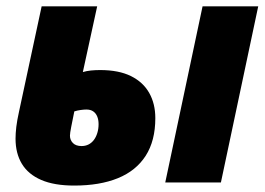

<svg xmlns="http://www.w3.org/2000/svg" viewBox="-20 -573 831 603"><path d="M212.9 9.8Q150.4 9.8 109.6 -7.8Q68.8 -25.4 48.8 -58.3Q28.8 -91.3 28.8 -137.7Q28.8 -153.8 31.2 -174.6Q33.7 -195.3 39.6 -221.7L110.8 -553.2H285.2L240.2 -346.7Q251.5 -350.1 265.6 -351.6Q279.8 -353 294.4 -353Q353 -353 391.4 -334Q429.7 -314.9 448.7 -281Q467.8 -247.1 467.8 -202.1Q467.8 -130.9 437.5 -83.7Q407.2 -36.6 350.3 -13.4Q293.5 9.8 212.9 9.8ZM236.3 -114.3Q248 -114.3 257.8 -119.1Q267.6 -124 274.7 -133.3Q281.7 -142.6 285.6 -155.3Q289.6 -168 289.6 -183.1Q289.6 -196.8 285.4 -207Q281.2 -217.3 272.9 -223.1Q264.6 -229 251.5 -229Q243.2 -229 232.9 -227.5Q222.7 -226.1 213.4 -223.1Q207.5 -194.3 203.6 -174.3Q199.7 -154.3 199.7 -147Q199.7 -133.3 209 -123.8Q218.3 -114.3 236.3 -114.3ZM499 0 616.2 -553.2H791L673.8 0Z"/></svg>

Font: Open Sans SemiCondensed ExtraBold
Style: Italic
Weight: 800
Width: 4
Italic angle: -12°
Designer: Monotype Design Team
Foundry: Monotype Imaging Inc.
Version: Version 3.003